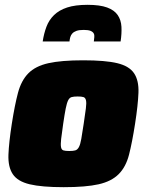

<svg xmlns="http://www.w3.org/2000/svg" viewBox="-20 -768 611 796"><path d="M13 0ZM244 8Q153 8 103 -4Q53 -16 33 -46Q13 -76 15 -127Q17 -178 29 -255Q41 -332 54.5 -383Q68 -434 97.5 -464Q127 -494 180.5 -506Q234 -518 325 -518Q417 -518 466.5 -506Q516 -494 536 -464Q556 -434 554 -383Q552 -332 540 -255Q528 -178 515 -127Q502 -76 472 -46Q442 -16 389 -4Q336 8 244 8ZM267 -142Q283 -142 292 -144.5Q301 -147 307 -158Q313 -169 317 -192Q321 -215 327 -255Q333 -296 336 -318.5Q339 -341 336.5 -352Q334 -363 326 -365.5Q318 -368 302 -368Q286 -368 277 -365.5Q268 -363 262.5 -352Q257 -341 252.5 -318.5Q248 -296 242 -255Q236 -215 233.5 -192Q231 -169 233 -158Q235 -147 243 -144.5Q251 -142 267 -142ZM157 -596Q162 -629 172.5 -657Q183 -685 204 -705.5Q225 -726 258.5 -737Q292 -748 343 -748Q394 -748 424 -737Q454 -726 468 -705.5Q482 -685 483.5 -657Q485 -629 480 -596H369Q370 -606 371 -614.5Q372 -623 368.5 -629.5Q365 -636 355.5 -640Q346 -644 327 -644Q308 -644 297 -640Q286 -636 280 -629.5Q274 -623 271.5 -614.5Q269 -606 268 -596Z"/></svg>

Font: Azeri Sans Black
Style: Italic
Weight: 900
Designer: Hector Gatti & Omnibus-Type (original fonts) / Cristiano Sobral (main changes and remastering)
Foundry: Omnibus-Type
Version: Version 0.07;August 21, 2020;FontCreator 13.0.0.2681 64-bit;